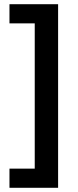

<svg xmlns="http://www.w3.org/2000/svg" viewBox="-20 -734 370 912"><path d="M25 67H145V-623H25V-714H256V158H25Z"/></svg>

Font: Noto Sans Gujarati SemiBold
Style: Regular
Weight: 600
Designer: Jelle Bosma - Monotype Design Team, Universal Thirst
Foundry: Monotype Imaging Inc.
Version: Version 2.106; ttfautohint (v1.8.4.7-5d5b)